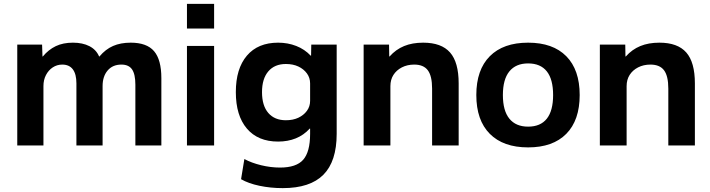

<svg xmlns="http://www.w3.org/2000/svg" viewBox="-20 -750 3659 990"><path d="M69 0V-520H197L199 -459H201Q230 -494 267.5 -512Q305 -530 356 -530Q406 -530 441 -512Q476 -494 491 -459H493Q524 -496 563 -513Q602 -530 654 -530Q737 -530 774.5 -486Q812 -442 812 -347V0H678V-313Q678 -367 661 -392Q644 -417 606 -417Q561 -417 535 -386.5Q509 -356 509 -306V0H374V-320Q374 -368 355.5 -392.5Q337 -417 301 -417Q274 -417 252 -402.5Q230 -388 217 -363Q204 -338 204 -306V0Z M944 -603V-730H1084V-603ZM944 0V-513H1084V0Z M1438 220Q1375 220 1318 208Q1261 196 1223 174L1240 70Q1277 90 1326.5 102Q1376 114 1424 114Q1508 114 1543.5 73.5Q1579 33 1579 -60V-87H1577Q1546 -53 1505 -36.5Q1464 -20 1414 -20Q1310 -20 1253 -87Q1196 -154 1196 -275Q1196 -396 1253 -463Q1310 -530 1414 -530Q1464 -530 1507.5 -513Q1551 -496 1582 -463H1584L1585 -520H1716V-60Q1716 82 1647.5 151Q1579 220 1438 220ZM1454 -130Q1491 -130 1518.5 -143Q1546 -156 1562.5 -178.5Q1579 -201 1579 -230V-320Q1579 -349 1562.5 -371.5Q1546 -394 1518.5 -407Q1491 -420 1454 -420Q1396 -420 1363.5 -382Q1331 -344 1331 -275Q1331 -205 1363.5 -167.5Q1396 -130 1454 -130Z M1855 0V-520H1986L1987 -459H1989Q2021 -495 2063.5 -512.5Q2106 -530 2162 -530Q2256 -530 2300.5 -479.5Q2345 -429 2345 -320V0H2208V-293Q2208 -358 2186 -387.5Q2164 -417 2116 -417Q2080 -417 2052 -402.5Q2024 -388 2008.5 -363.5Q1993 -339 1993 -306V0Z M2703 10Q2575 10 2505.5 -60Q2436 -130 2436 -260Q2436 -390 2505.5 -460Q2575 -530 2703 -530Q2831 -530 2900 -460Q2969 -390 2969 -260Q2969 -130 2900 -60Q2831 10 2703 10ZM2703 -97Q2767 -97 2799.5 -138Q2832 -179 2832 -260Q2832 -341 2799.5 -382Q2767 -423 2703 -423Q2640 -423 2606.5 -382Q2573 -341 2573 -260Q2573 -179 2606.5 -138Q2640 -97 2703 -97Z M3073 0V-520H3204L3205 -459H3207Q3239 -495 3281.5 -512.5Q3324 -530 3380 -530Q3474 -530 3518.5 -479.5Q3563 -429 3563 -320V0H3426V-293Q3426 -358 3404 -387.5Q3382 -417 3334 -417Q3298 -417 3270 -402.5Q3242 -388 3226.5 -363.5Q3211 -339 3211 -306V0Z"/></svg>

Font: M PLUS 1
Style: Bold
Weight: 700
Designer: Coji Morishita
Foundry: UNDERFOREST DESIGN
Version: Version 1.001